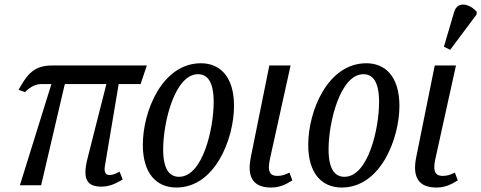

<svg xmlns="http://www.w3.org/2000/svg" viewBox="-20 -829 2153 859"><path d="M69 0H164L270 -453H456L372 -122C348 -28 368 6 434 6C469 6 497 -7 529 -26L515 -61C499 -53 486 -46 471 -46C449 -46 444 -62 451 -96L511 -453H609L637 -536H214C133 -536 103 -499 63 -427L92 -417C117 -443 143 -453 165 -453H210Z M769 10C944 10 1027 -211 1027 -355C1027 -490 961 -546 879 -546C706 -546 619 -332 619 -181C619 -53 680 10 769 10ZM781 -38C738 -38 710 -72 710 -161C710 -282 762 -497 866 -497C909 -497 936 -462 936 -372C936 -253 887 -38 781 -38Z M1193 10C1230 10 1258 -3 1288 -22L1275 -57C1257 -48 1242 -42 1221 -42C1191 -42 1174 -57 1188 -119L1280 -536H1185L1102 -125C1083 -30 1118 10 1193 10Z M1509 10C1684 10 1767 -211 1767 -355C1767 -490 1701 -546 1619 -546C1446 -546 1359 -332 1359 -181C1359 -53 1420 10 1509 10ZM1521 -38C1478 -38 1450 -72 1450 -161C1450 -282 1502 -497 1606 -497C1649 -497 1676 -462 1676 -372C1676 -253 1627 -38 1521 -38Z M1994 -606 2112 -764 2113 -776C2084 -810 2028 -828 2012 -776L1966 -620ZM1933 10C1970 10 1998 -3 2028 -22L2015 -57C1997 -48 1982 -42 1961 -42C1931 -42 1914 -57 1928 -119L2020 -536H1925L1842 -125C1823 -30 1858 10 1933 10Z"/></svg>

Font: Noto Serif ExtraCondensed
Style: Italic
Weight: 400
Width: 2
Italic angle: -12°
Designer: Monotype Design Team
Foundry: Monotype Imaging Inc.
Version: Version 2.014